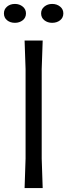

<svg xmlns="http://www.w3.org/2000/svg" viewBox="-30 -956 342 976"><path d="M100 -150V-605L95 -750H187L182 -605V-150L187 0H95ZM-10 -888Q-10 -909 6 -922.5Q22 -936 46 -936Q69 -936 85.5 -922.5Q102 -909 102 -888Q102 -866 85.5 -853Q69 -840 46 -840Q22 -840 6 -853Q-10 -866 -10 -888ZM179 -888Q179 -909 195.5 -922.5Q212 -936 235 -936Q259 -936 275.5 -922.5Q292 -909 292 -888Q292 -866 275.5 -853Q259 -840 235 -840Q212 -840 195.5 -853Q179 -866 179 -888Z"/></svg>

Font: Farro Light
Style: Regular
Weight: 300
Designer: Aceler Chua
Foundry: Grayscale Limited
Version: Version 1.101